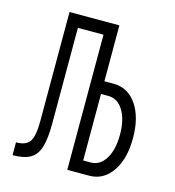

<svg xmlns="http://www.w3.org/2000/svg" viewBox="-104 -782 794 870"><g transform="rotate(15 293.0 -346.5)"><path d="M33.7 0V-60.1Q80.6 -60.1 97.9 -85.9Q115.2 -111.8 115.2 -181.6V-693.4H349.1V-431.2H392.6Q460 -431.2 500.5 -372.1Q541 -313 541 -215.3Q541 -118.2 500.5 -59.1Q460 0 392.6 0H290.5V-633.8H170.4V-185.1Q170.4 -113.8 158 -73.5Q145.5 -33.2 115.7 -16.6Q85.9 0 33.7 0ZM383.8 -371.6H349.1V-59.6H383.8Q427.2 -59.6 453.6 -102.1Q480 -144.5 480 -215.3Q480 -286.1 453.6 -328.9Q427.2 -371.6 383.8 -371.6Z"/></g></svg>

Font: Caskaydia Cove Light
Style: Regular
Weight: 300
Monospace: yes
Designer: Aaron Bell
Foundry: Saja Typeworks
Version: Version 4.300; ttfautohint (v1.8.3)